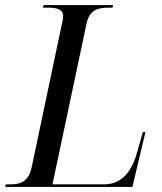

<svg xmlns="http://www.w3.org/2000/svg" viewBox="-42 -734 637 754"><path d="M-22 0H478L529 -215H519L498 -141C478 -66 440 -10 367 -10H164L298 -642C310 -696 343 -704 385 -704H400L402 -714H129L127 -704H143C180 -704 206 -699 206 -670C206 -663 204 -650 201 -640L83 -80C70 -18 38 -10 -4 -10H-19Z"/></svg>

Font: Noto Serif Display SemiCondensed
Style: Italic
Weight: 400
Width: 4
Italic angle: -12°
Designer: Monotype Design Team
Foundry: Monotype Imaging Inc.
Version: Version 2.009